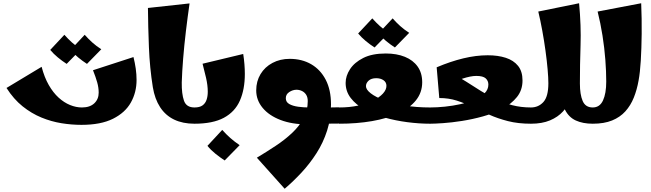

<svg xmlns="http://www.w3.org/2000/svg" viewBox="-20 -761 4007 1181"><path d="M481 7Q421 7 358.5 -3Q296 -13 235 -38Q174 -63 119 -107Q64 -151 20 -220L236 -350Q253 -285 280 -238Q307 -191 340.5 -160.5Q374 -130 411 -115Q448 -100 484 -100Q533 -100 560 -125.5Q587 -151 587 -191Q587 -222 578 -254Q569 -286 552 -329L801 -410Q810 -374 815 -339Q820 -304 820 -269Q820 -193 785 -130.5Q750 -68 675 -30.5Q600 7 481 7ZM390 -368Q362 -386 335.5 -408Q309 -430 289 -454L376 -547Q399 -521 423 -499.5Q447 -478 478 -458ZM515 -368Q487 -386 460.5 -408Q434 -430 414 -454L501 -547Q524 -521 548 -499.5Q572 -478 603 -458Z M1176 0Q1104 0 1051 -25.5Q998 -51 965 -101.5Q932 -152 920 -225Q901 -344 896 -470.5Q891 -597 890 -712L1146 -740Q1134 -657 1123.5 -569Q1113 -481 1106.5 -400Q1100 -319 1098 -254Q1097 -184 1111.5 -142Q1126 -100 1176 -100L1196 -50Z M1176 0V-100Q1208 -100 1225.5 -112.5Q1243 -125 1250.5 -147Q1258 -169 1258 -197Q1258 -236 1247.5 -282Q1237 -328 1226 -369L1476 -429Q1481 -397 1483.5 -366Q1486 -335 1486 -306Q1486 -211 1455.5 -142Q1425 -73 1357 -36.5Q1289 0 1176 0ZM1362 226Q1333 207 1304.5 184Q1276 161 1256 136L1347 38Q1372 66 1397 88Q1422 110 1454 132Z M1959 0V-100Q1986 -100 2012.5 -100Q2039 -100 2066 -101L2086 -51L2066 -1Q2039 -1 2012.5 -0.5Q1986 0 1959 0ZM1731 400 1560 209Q1620 173 1676.5 135.5Q1733 98 1777 56.5Q1821 15 1847 -33Q1873 -81 1873 -139Q1873 -163 1863 -178.5Q1853 -194 1837 -201.5Q1821 -209 1804 -209Q1781 -209 1759.5 -195Q1738 -181 1738 -157Q1738 -133 1759.5 -121Q1781 -109 1814 -104.5Q1847 -100 1881 -100L1870 4Q1776 4 1705.5 -23Q1635 -50 1595.5 -97.5Q1556 -145 1556 -205Q1556 -261 1582.5 -305Q1609 -349 1656 -374Q1703 -399 1762 -399Q1837 -399 1894 -366Q1951 -333 1983.5 -270.5Q2016 -208 2016 -119Q2016 -32 1992 42.5Q1968 117 1927 181Q1886 245 1835.5 299.5Q1785 354 1731 400Z M2066 0V-100Q2130 -100 2183 -111.5Q2236 -123 2275 -142.5Q2314 -162 2335.5 -185.5Q2357 -209 2357 -233Q2357 -255 2339 -267.5Q2321 -280 2294 -280Q2264 -280 2247.5 -265Q2231 -250 2231 -231Q2231 -210 2260.5 -187Q2290 -164 2343.5 -144Q2397 -124 2469 -112Q2541 -100 2626 -100L2646 -50L2626 0Q2558 0 2485.5 -9.5Q2413 -19 2345 -38Q2277 -57 2223 -87Q2169 -117 2137.5 -158Q2106 -199 2106 -251Q2106 -294 2133 -335.5Q2160 -377 2214.5 -404.5Q2269 -432 2353 -432Q2420 -432 2470.5 -411.5Q2521 -391 2549 -351.5Q2577 -312 2577 -255Q2577 -192 2538.5 -144Q2500 -96 2430.5 -64Q2361 -32 2268 -16Q2175 0 2066 0ZM2284 -469Q2256 -487 2229.5 -509Q2203 -531 2183 -555L2270 -648Q2293 -622 2317 -600.5Q2341 -579 2372 -559ZM2409 -469Q2381 -487 2354.5 -509Q2328 -531 2308 -555L2395 -648Q2418 -622 2442 -600.5Q2466 -579 2497 -559Z M2626 0V-100Q2668 -100 2717 -105Q2766 -110 2813 -120.5Q2860 -131 2898.5 -147.5Q2937 -164 2960.5 -187Q2984 -210 2984 -241Q2984 -264 2967.5 -279Q2951 -294 2910 -294Q2875 -294 2824 -277Q2773 -260 2725 -229L2666 -347Q2751 -383 2829.5 -402Q2908 -421 2980 -421Q3043 -421 3091 -405.5Q3139 -390 3166.5 -356Q3194 -322 3194 -266Q3194 -207 3160 -164.5Q3126 -122 3071 -92.5Q3016 -63 2950.5 -45Q2885 -27 2821 -17Q2757 -7 2705 -3.5Q2653 0 2626 0ZM3246 0Q3167 0 3104.5 -16Q3042 -32 2989.5 -55.5Q2937 -79 2888.5 -102.5Q2840 -126 2790 -142Q2740 -158 2682 -158L2666 -347Q2716 -332 2761.5 -308.5Q2807 -285 2850.5 -257Q2894 -229 2938 -201.5Q2982 -174 3029.5 -151Q3077 -128 3130.5 -114Q3184 -100 3246 -100L3266 -50Z M3246 0V-100Q3292 -100 3322.5 -133.5Q3353 -167 3353 -249Q3353 -282 3348.5 -334Q3344 -386 3335.5 -448Q3327 -510 3315.5 -573Q3304 -636 3291 -690L3542 -741Q3555 -602 3551 -482Q3547 -362 3547 -247L3490 -153Q3475 -111 3443.5 -76Q3412 -41 3363 -20.5Q3314 0 3246 0ZM3626 0Q3565 0 3521.5 -20Q3478 -40 3454.5 -87.5Q3431 -135 3431 -216L3547 -247Q3547 -180 3564 -140Q3581 -100 3626 -100L3646 -50Z M3626 0V-100Q3669 -100 3689 -143Q3709 -186 3709 -259Q3709 -321 3703.5 -393.5Q3698 -466 3686 -542Q3674 -618 3656 -690L3924 -741Q3928 -644 3927 -553Q3926 -462 3921.5 -388Q3917 -314 3908 -266Q3898 -209 3878.5 -160.5Q3859 -112 3826.5 -76Q3794 -40 3745 -20Q3696 0 3626 0Z"/></svg>

Font: Marhey Light
Style: Regular
Weight: 300
Designer: Nur Syamsi & Bustanul Arifin
Foundry: Namelatype
Version: Version 1.000